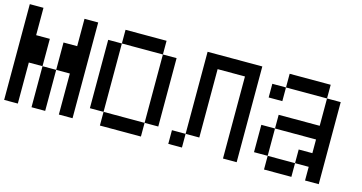

<svg xmlns="http://www.w3.org/2000/svg" viewBox="-66 -940 2132 1130"><g transform="rotate(15 1000.0 -375.5)"><path d="M0 -83.3V-666.7H83.3V-500H166.7V-333.3H83.3V-83.3ZM166.7 -83.3V-333.3H250V-83.3ZM250 -333.3V-500H333.3V-666.7H416.7V-83.3H333.3V-333.3Z M500 -166.7V-583.3H583.3V-166.7ZM833.3 -166.7V-83.3H583.3V-166.7ZM833.3 -583.3H916.7V-166.7H833.3ZM833.3 -666.7V-583.3H583.3V-666.7Z M1000 -83.3V-166.7H1083.3V-83.3ZM1333.3 -83.3V-583.3H1166.7V-166.7H1083.3V-666.7H1416.7V-83.3Z M1500 -166.7V-333.3H1583.3V-166.7ZM1500 -500V-583.3H1583.3V-500ZM1583.3 -166.7H1750V-83.3H1583.3ZM1583.3 -333.3V-416.7H1833.3V-583.3H1916.7V-83.3H1833.3V-166.7H1750V-250H1833.3V-333.3ZM1583.3 -583.3V-666.7H1833.3V-583.3Z"/></g></svg>

Font: GalmuriMono11 Regular
Style: Regular
Weight: 400
Designer: Lee Minseo (quiple)
Version: Version 2.399;hotconv 1.1.1;makeotfexe 2.6.0 DEVELOPMENT